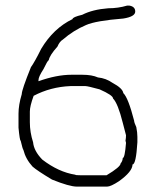

<svg xmlns="http://www.w3.org/2000/svg" viewBox="-20 -694 540 694"><path d="M439.5 -673.8H447.3Q468.8 -670.4 468.8 -652.3Q468.8 -633.8 425.8 -627Q326.2 -619.1 291 -603.5Q245.1 -584 207 -550.8Q195.3 -543.9 187.5 -525.4Q159.7 -494.6 156.2 -476.6Q151.4 -474.1 136.7 -443.4Q119.1 -416.5 119.1 -404.3V-400.4Q184.6 -423.8 238.3 -423.8H277.3Q312.5 -423.8 334 -414.1Q363.3 -411.1 386.7 -394.5Q423.3 -375 425.8 -357.4Q443.4 -340.8 464.8 -257.8Q464.8 -251.5 472.7 -234.4Q476.6 -214.8 476.6 -199.2V-179.7Q471.7 -99.6 459 -99.6Q459 -74.2 410.2 -39.1Q380.4 -19.5 367.2 -19.5H257.8Q231 -19.5 168 -44.9Q114.3 -77.1 97.7 -91.8Q72.8 -119.1 64.5 -152.3Q62 -154.3 54.7 -185.5Q51.3 -185.5 46.9 -232.4V-283.2Q46.9 -314.5 58.6 -353.5Q58.6 -369.1 91.8 -451.2Q106 -471.2 128.9 -517.6Q173.3 -591.8 242.2 -625Q242.2 -632.3 277.3 -640.6Q314.5 -659.7 371.1 -664.1Q407.2 -664.1 439.5 -673.8ZM87.9 -291V-252Q87.9 -216.3 99.6 -179.7Q102.5 -148.4 132.8 -117.2Q191.9 -71.8 252 -62.5Q252.4 -60.5 271.5 -60.5H365.2Q416 -90.8 416 -103.5Q422.9 -110.8 423.8 -123Q431.2 -123 435.5 -177.7L433.6 -185.5Q435.5 -195.8 435.5 -205.1L423.8 -250Q406.2 -320.3 388.7 -337.9Q388.7 -349.6 339.8 -371.1Q296.9 -382.8 289.1 -382.8H234.4Q163.1 -379.9 101.6 -347.7Q87.9 -310.1 87.9 -291Z"/></svg>

Font: CEF Fonts CJK Mono
Style: Regular
Weight: 400
Designer: PartyBoss (派对大魔王)
Version: Release 2.25